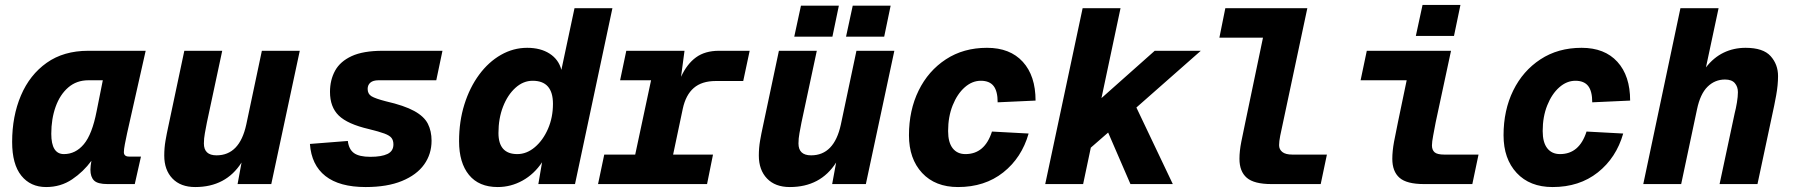

<svg xmlns="http://www.w3.org/2000/svg" viewBox="-20 -743 7240 775"><path d="M166 12Q103 12 66 -34Q29 -80 29 -170Q29 -274 64.5 -357.5Q100 -441 168.5 -489.5Q237 -538 336 -538H568L493 -205Q488 -182 484 -161Q480 -140 480 -129Q480 -111 501 -111H549L524 0H414Q374 0 359.5 -14.5Q345 -29 345 -58Q345 -73 349 -94Q317 -50 271 -19Q225 12 166 12ZM238 -121Q285 -121 318.5 -161Q352 -201 370 -294L395 -419H337Q289 -419 255.5 -390Q222 -361 204.5 -312Q187 -263 187 -203Q187 -121 238 -121Z M768 12Q709 12 676 -22.5Q643 -57 643 -115Q643 -146 648 -175Q653 -204 659 -231L724 -538H877L815 -248Q811 -227 807 -205.5Q803 -184 803 -164Q803 -116 854 -116Q947 -116 974 -240L1037 -538H1190L1075 0H939L955 -87Q892 12 768 12Z M1456 12Q1350 12 1293.5 -32.5Q1237 -77 1231 -162L1384 -174Q1388 -140 1409 -125Q1430 -110 1475 -110Q1520 -110 1544 -121.5Q1568 -133 1568 -160Q1568 -176 1560.5 -186Q1553 -196 1531.5 -204Q1510 -212 1469 -222Q1383 -242 1347.5 -276.5Q1312 -311 1312 -372Q1312 -420 1332.5 -457.5Q1353 -495 1399.5 -516.5Q1446 -538 1525 -538H1766L1741 -419H1508Q1486 -419 1475 -409.5Q1464 -400 1464 -384Q1464 -364 1479.5 -354.5Q1495 -345 1538 -334Q1612 -317 1652 -295Q1692 -273 1707 -243.5Q1722 -214 1722 -175Q1722 -121 1692 -79Q1662 -37 1602.5 -12.5Q1543 12 1456 12Z M1989 12Q1913 12 1873 -37Q1833 -86 1833 -173Q1833 -253 1854.5 -321.5Q1876 -390 1914 -441.5Q1952 -493 2002 -521.5Q2052 -550 2108 -550Q2162 -550 2198.5 -526.5Q2235 -503 2246 -461L2299 -710H2452L2301 0H2153L2168 -88Q2136 -40 2089 -14Q2042 12 1989 12ZM2068 -121Q2106 -121 2139 -149Q2172 -177 2192 -223Q2212 -269 2212 -324Q2212 -417 2130 -417Q2092 -417 2060.5 -388.5Q2029 -360 2010.5 -312.5Q1992 -265 1992 -206Q1992 -121 2068 -121Z M2394 0 2419 -119H2544L2608 -419H2483L2508 -538H2743L2729 -433Q2753 -485 2789.5 -511.5Q2826 -538 2882 -538H3006L2980 -416H2869Q2813 -416 2780.5 -388Q2748 -360 2736 -304L2697 -119H2858L2834 0Z M3168 12Q3109 12 3076 -22.5Q3043 -57 3043 -115Q3043 -146 3048 -175Q3053 -204 3059 -231L3124 -538H3277L3215 -248Q3211 -227 3207 -205.5Q3203 -184 3203 -164Q3203 -116 3254 -116Q3347 -116 3374 -240L3437 -538H3590L3475 0H3339L3355 -87Q3292 12 3168 12ZM3186 -595 3213 -720H3366L3340 -595ZM3395 -595 3422 -720H3575L3549 -595Z M3847 12Q3755 12 3702 -45Q3649 -102 3649 -197Q3649 -298 3688 -377.5Q3727 -457 3798 -503.5Q3869 -550 3964 -550Q4057 -550 4108.5 -493.5Q4160 -437 4160 -337L4007 -330Q4007 -375 3990.5 -396Q3974 -417 3939 -417Q3904 -417 3874 -390.5Q3844 -364 3825.5 -318Q3807 -272 3807 -214Q3807 -168 3825.5 -144.5Q3844 -121 3877 -121Q3955 -121 3984 -212L4132 -204Q4104 -106 4029.5 -47Q3955 12 3847 12Z M4199 0 4350 -710H4503L4426 -347L4641 -538H4827L4567 -309L4714 0H4543L4453 -208L4383 -147L4352 0Z M5112 0Q5042 0 5012.5 -25.5Q4983 -51 4983 -102Q4983 -133 4990.5 -171Q4998 -209 5007 -251L5078 -591H4902L4926 -710H5257L5159 -249Q5152 -218 5147.5 -195Q5143 -172 5143 -157Q5143 -140 5156 -129.5Q5169 -119 5197 -119H5336L5311 0Z M5728 0Q5658 0 5629 -25.5Q5600 -51 5600 -102Q5600 -133 5607 -171Q5614 -209 5623 -251L5658 -419H5472L5497 -538H5837L5775 -249Q5770 -222 5765 -196Q5760 -170 5760 -156Q5760 -138 5770.5 -128.5Q5781 -119 5810 -119H5948L5923 0ZM5695 -598 5722 -723H5875L5849 -598Z M6247 12Q6155 12 6102 -45Q6049 -102 6049 -197Q6049 -298 6088 -377.5Q6127 -457 6198 -503.5Q6269 -550 6364 -550Q6457 -550 6508.5 -493.5Q6560 -437 6560 -337L6407 -330Q6407 -375 6390.5 -396Q6374 -417 6339 -417Q6304 -417 6274 -390.5Q6244 -364 6225.5 -318Q6207 -272 6207 -214Q6207 -168 6225.5 -144.5Q6244 -121 6277 -121Q6355 -121 6384 -212L6532 -204Q6504 -106 6429.5 -47Q6355 12 6247 12Z M6613 0 6763 -710H6917L6866 -471Q6897 -511 6937.5 -530.5Q6978 -550 7026 -550Q7097 -550 7127 -516.5Q7157 -483 7157 -436Q7157 -400 7149.5 -358.5Q7142 -317 7133 -277L7074 0H6921L6982 -286Q6987 -305 6991 -329Q6995 -353 6995 -371Q6995 -393 6982.5 -407.5Q6970 -422 6943 -422Q6902 -422 6872.5 -393Q6843 -364 6830 -302L6766 0Z"/></svg>

Font: Geist Mono ExtraBold
Style: Italic
Weight: 800
Italic angle: -12°
Monospace: yes
Designer: Basement.studio, Andrés Briganti, Mateo Zaragoza
Foundry: Basement.studio, Vercel, Andrés Briganti, Guido Ferreyra, Mateo Zaragoza
Version: Version 1.500; ttfautohint (v1.8.4.7-5d5b)